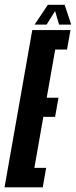

<svg xmlns="http://www.w3.org/2000/svg" viewBox="-60 -804 326 824"><path d="M-40.5 0 78.5 -675H242.5L227.5 -591.5H177L140.5 -384.5H191L176.5 -302.5H126L87.5 -83.5H138L123.5 0ZM88.5 -698.5 145.5 -783.5H217.5L245.5 -698.5H193.5L176.5 -756.5L140 -698.5Z"/></svg>

Font: Anybody UltraCondensed SemiBold
Style: Italic
Weight: 600
Width: 1
Italic angle: -10°
Designer: Tyler Finck
Foundry: Etcetera Type Company
Version: Version 1.010; ttfautohint (v1.8.3) -l 8 -r 50 -G 200 -x 14 